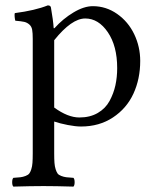

<svg xmlns="http://www.w3.org/2000/svg" viewBox="-20 -462 559 716"><path d="M182.1 -312V-61Q232.9 -23.9 275.9 -23.9Q315.9 -23.9 344.7 -40.8Q373.5 -57.6 388.7 -85.7Q403.8 -113.8 410.4 -144Q417 -174.3 417 -208Q417 -290.5 382.1 -341.8Q347.2 -393.1 297.9 -393.1Q247.1 -393.1 182.1 -312ZM29.8 233.9Q25.4 229.5 25.4 217.5Q25.4 205.6 29.8 201.2Q46.9 200.2 56.4 199Q65.9 197.8 75.4 194.1Q85 190.4 89.1 185.1Q93.3 179.7 96.7 169.2Q100.1 158.7 101.1 145Q102.1 131.3 102.1 109.9V-316.9Q102.1 -339.4 99.9 -351.3Q97.7 -363.3 89.4 -370.6Q81.1 -377.9 70.6 -380.4Q60.1 -382.8 37.1 -384.8Q35.6 -389.6 34.7 -398.9Q33.7 -408.2 35.2 -413.1Q110.8 -422.9 158.2 -441.9Q168.5 -441.9 169.9 -434.1Q178.2 -387.2 180.2 -356.9H183.1Q214.8 -392.1 253.9 -415.5Q293 -439 326.2 -439Q375.5 -439 416.7 -410.2Q458 -381.3 480.5 -334.5Q502.9 -287.6 502.9 -234.9Q502.9 -167.5 477.5 -112.5Q452.1 -57.6 401.1 -23.9Q350.1 9.8 282.2 9.8Q262.2 9.8 232.9 4.2Q203.6 -1.5 182.1 -8.8V109.9Q182.1 131.3 183.1 145Q184.1 158.7 187.5 169.2Q190.9 179.7 194.8 185.1Q198.7 190.4 208.3 194.1Q217.8 197.8 227.3 199Q236.8 200.2 253.9 201.2Q258.3 205.6 258.3 217.5Q258.3 229.5 253.9 233.9Q187.5 231.9 142.1 231.9Q96.2 231.9 29.8 233.9Z"/></svg>

Font: Common Serif
Style: Regular
Weight: 400
Designer: Philipp H. Poll, Khaled Hosny
Foundry: Stefan Peev, Context Ltd.
Version: Version 1.026